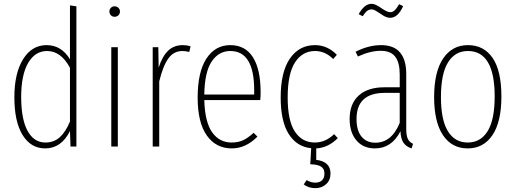

<svg xmlns="http://www.w3.org/2000/svg" viewBox="-20 -767 2700 1005"><path d="M346.2 -738.8 379.9 -733.9V0H349.1L346.2 -81.1Q300.8 9.8 216.8 9.8Q141.6 9.8 98.4 -60.1Q55.2 -129.9 55.2 -257.8Q55.2 -383.3 100.8 -457Q146.5 -530.8 224.1 -530.8Q300.8 -530.8 346.2 -457ZM217.8 -21Q262.2 -21 293 -48.6Q323.7 -76.2 346.2 -130.9V-412.1Q299.3 -500 226.1 -500Q164.1 -500 127.4 -437.7Q90.8 -375.5 90.8 -257.8Q91.3 -141.1 124.8 -81.1Q158.2 -21 217.8 -21Z M579.6 -733.9Q591.8 -733.9 599.9 -725.8Q607.9 -717.8 607.9 -707Q607.9 -695.3 600.1 -687.3Q592.3 -679.2 579.6 -679.2Q567.9 -679.2 560.3 -687.3Q552.7 -695.3 552.7 -707Q552.7 -717.8 560.3 -725.8Q567.9 -733.9 579.6 -733.9ZM596.7 -520V0H562.5V-520Z M936.5 -530.8Q958 -530.8 977.5 -524.9L970.7 -495.1Q952.1 -500 934.6 -500Q889.2 -500 861.1 -460.9Q833 -421.9 813.5 -340.8V0H779.3V-520H808.6L810.5 -413.1Q829.6 -472.7 860.1 -501.7Q890.6 -530.8 936.5 -530.8Z M1344.2 -283.2Q1344.2 -260.7 1342.3 -243.2H1049.3Q1052.7 -127 1090.8 -74Q1128.9 -21 1192.4 -21Q1227.5 -21 1253.2 -33.2Q1278.8 -45.4 1307.6 -71.8L1327.6 -51.8Q1266.1 9.8 1193.4 9.8Q1110.4 9.8 1062.5 -57.9Q1014.6 -125.5 1014.6 -255.9Q1014.6 -390.1 1060.5 -460.4Q1106.4 -530.8 1185.5 -530.8Q1263.7 -530.8 1304 -467.3Q1344.2 -403.8 1344.2 -283.2ZM1310.5 -272V-294.9Q1310.5 -500 1185.5 -500Q1125.5 -500 1088.4 -445.6Q1051.3 -391.1 1049.3 -272Z M1635.3 69.8Q1710 78.6 1710 141.1Q1710 176.3 1687 197Q1664.1 217.8 1630.9 217.8Q1594.2 217.8 1569.8 198.2L1585 175.8Q1606.9 189 1630.9 189Q1652.8 189 1665.5 177Q1678.2 165 1678.2 141.1Q1678.2 116.2 1660.6 105Q1643.1 93.8 1604 92.8L1608.9 8.8Q1533.7 1.5 1491.5 -65.2Q1449.2 -131.8 1449.2 -256.8Q1449.2 -390.6 1497.6 -460.7Q1545.9 -530.8 1628.9 -530.8Q1693.8 -530.8 1743.2 -480L1724.1 -458Q1682.1 -500 1628.9 -500Q1563 -500 1524.4 -440.7Q1485.8 -381.3 1485.8 -256.8Q1485.8 -134.8 1523.7 -77.9Q1561.5 -21 1627.9 -21Q1683.6 -21 1729 -64.9L1748 -43.9Q1697.3 6.8 1635.3 9.8Z M1925.3 -717.8Q1911.6 -717.8 1901.4 -709.7Q1891.1 -701.7 1878.4 -682.1L1857.4 -692.9Q1887.7 -747.1 1925.3 -747.1Q1943.8 -747.1 1975.1 -725.1Q2006.3 -703.1 2022.5 -703.1Q2035.2 -703.1 2045.7 -712.9Q2056.2 -722.7 2069.3 -745.1L2090.3 -734.9Q2062.5 -673.8 2022.5 -673.8Q2005.4 -673.8 1987.3 -684.8Q1969.2 -695.8 1953.1 -706.8Q1937 -717.8 1925.3 -717.8ZM2106.4 -91.8Q2106.4 -57.6 2114.7 -40.3Q2123 -22.9 2142.1 -14.2L2134.3 9.8Q2105.5 0.5 2091.6 -20.5Q2077.6 -41.5 2076.2 -80.1Q2030.3 9.8 1942.4 9.8Q1880.9 9.8 1845.5 -32.2Q1810.1 -74.2 1810.1 -144Q1810.1 -224.1 1857.9 -267.1Q1905.8 -310.1 1991.2 -310.1H2072.3V-377.9Q2072.3 -439.5 2048.8 -470.2Q2025.4 -501 1973.1 -501Q1917.5 -501 1853.5 -471.2L1841.3 -496.1Q1909.2 -530.8 1975.1 -530.8Q2041.5 -530.8 2074 -492.2Q2106.4 -453.6 2106.4 -380.9ZM1944.3 -20Q2030.3 -20 2072.3 -124V-280.8H1994.1Q1846.2 -280.8 1846.2 -144Q1846.2 -84 1872.3 -52Q1898.4 -20 1944.3 -20Z M2429.2 -530.8Q2512.7 -530.8 2558.6 -463.6Q2604.5 -396.5 2604.5 -262.2Q2604.5 -128.9 2557.6 -59.6Q2510.7 9.8 2428.2 9.8Q2345.2 9.8 2298.8 -59.3Q2252.4 -128.4 2252.4 -258.8Q2252.4 -391.6 2299.8 -461.2Q2347.2 -530.8 2429.2 -530.8ZM2429.2 -500Q2362.3 -500 2325.2 -440.7Q2288.1 -381.3 2288.1 -258.8Q2288.1 -139.2 2324.5 -80.1Q2360.8 -21 2428.2 -21Q2495.6 -21 2532.5 -80.6Q2569.3 -140.1 2569.3 -262.2Q2569.3 -500 2429.2 -500Z"/></svg>

Font: Fira Sans Compressed UltraLight
Style: Regular
Weight: 200
Width: 1
Designer: Carrois Corporate & Edenspiekermann AG
Foundry: Carrois Corporate GbR & Edenspiekermann AG
Version: Version 4.203;PS 004.203;hotconv 1.0.88;makeotf.lib2.5.64775